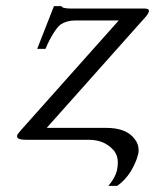

<svg xmlns="http://www.w3.org/2000/svg" viewBox="-20 -458 508 629"><path d="M329 -39H133L443 -387C456 -401 466 -412 467 -419C468 -420 468 -421 468 -422C468 -428 462 -430 454 -430H214C187 -430 182 -435 182 -436V-438H157L156 -436L103 -301L102 -298H129L130 -300C142 -330 165 -369 179 -378C191 -386 207 -391 227 -391H369L49 -32C42 -23 37 -19 36 -13V-12C35 -3 47 0 68 0H271C305 0 331 11 351 33C361 44 366 58 366 75C366 83 365 91 363 101C359 117 350 133 335 151H364C381 139 397 122 408 104C420 84 428 66 432 49C434 43 434 38 434 33C434 16 427 3 414 -11C396 -29 368 -39 329 -39Z"/></svg>

Font: Libertinus Serif
Style: Italic
Weight: 400
Italic angle: -12°
Designer: Philipp H. Poll, Khaled Hosny
Foundry: Caleb Maclennan
Version: Version 7.050;RELEASE